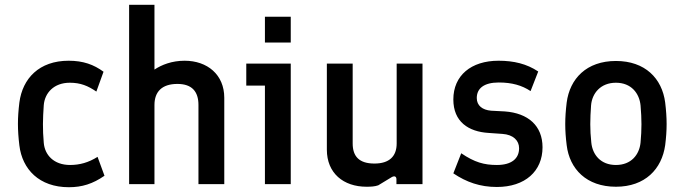

<svg xmlns="http://www.w3.org/2000/svg" viewBox="-20 -770 2863 803"><path d="M268 13C323 13 368 -1 417 -35L388 -114C350 -90 313 -80 273 -80C205 -80 167 -122 163 -173C158 -230 159 -272 163 -330C167 -381 205 -424 272 -424C317 -424 348 -411 383 -387L413 -470C372 -500 328 -516 267 -516C144 -516 74 -442 61 -341C57 -308 55 -280 55 -252C55 -224 57 -195 61 -162C73 -62 144 13 268 13Z M520 0H626V-331C626 -387 658 -419 722 -419C783 -419 810 -387 810 -331V0H918V-361C918 -458 847 -516 752 -516C699 -516 656 -499 626 -479V-750H520Z M1088 0H1196V-504H1010V-412H1088ZM1088 -592H1196V-700H1088Z M1513 11C1532 11 1548 10 1562 5L1618 -29C1630 -36 1638 -32 1638 -20V0H1747V-504H1639V-170C1639 -116 1608 -86 1546 -86C1482 -86 1455 -116 1455 -170V-504H1347V-144C1347 -46 1416 11 1513 11Z M2058 12C2176 12 2249 -54 2249 -154C2249 -244 2189 -297 2091 -304L2034 -307C1998 -310 1974 -328 1974 -360C1974 -401 2005 -425 2066 -425C2121 -425 2163 -413 2199 -389L2231 -471C2183 -503 2129 -516 2065 -516C1950 -516 1876 -454 1876 -354C1876 -261 1939 -219 2024 -214L2081 -210C2127 -207 2151 -182 2151 -150C2151 -107 2120 -80 2058 -80C2005 -80 1965 -91 1909 -129L1876 -45C1931 -8 1988 12 2058 12Z M2556 11C2678 11 2748 -63 2762 -163C2766 -195 2768 -223 2768 -251C2768 -279 2766 -308 2762 -341C2749 -442 2678 -515 2556 -515C2433 -515 2363 -441 2350 -341C2346 -308 2344 -279 2344 -251C2344 -223 2346 -195 2350 -163C2362 -63 2433 11 2556 11ZM2556 -80C2492 -80 2458 -123 2453 -174C2447 -229 2448 -272 2452 -329C2456 -380 2492 -424 2556 -424C2620 -424 2654 -380 2659 -329C2664 -271 2664 -229 2659 -174C2654 -123 2620 -80 2556 -80Z"/></svg>

Font: Finlandica Medium
Style: Regular
Weight: 500
Designer: Niklas Ekholm, Juho Hiilivirta, Jaakko Suomalainen
Foundry: Helsinki Type Studio
Version: Version 2.000;Glyphs 3.2 (3202)